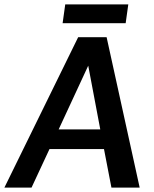

<svg xmlns="http://www.w3.org/2000/svg" viewBox="-52 -857 704 877"><path d="M-32 0H92L174 -176H423L457 0H586L435 -687H305ZM234 -751H522L534 -837H246ZM216 -266 351 -557 406 -266Z"/></svg>

Font: Ronzino Medium
Style: Italic
Weight: 500
Italic angle: -7.99998°
Designer: Nunzio Mazzaferro
Foundry: Collletttivo
Version: Version 1.000;Glyphs 3.3 (3337)